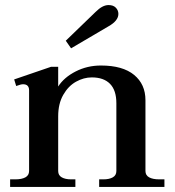

<svg xmlns="http://www.w3.org/2000/svg" viewBox="-20 -739 690 759"><path d="M261 -548 240 -578 358 -692Q385 -719 409 -719Q428 -719 438 -708.5Q448 -698 448 -684Q448 -657 409 -635ZM630 -30V0H372V-30H389Q412 -30 426 -38Q440 -46 440 -63V-331Q440 -382 415 -407.5Q390 -433 343 -433Q311 -433 280.5 -416Q250 -399 230 -364Q210 -329 210 -279V-63Q210 -46 224 -38Q238 -30 261 -30H278V0H20V-30H41Q66 -30 80.5 -38Q95 -46 95 -63V-382Q95 -406 71 -406Q63 -406 44 -399L36 -425L182 -475H210V-397Q233 -433 279 -456.5Q325 -480 379 -480Q465 -480 510 -443Q555 -406 555 -343V-63Q555 -46 569.5 -38Q584 -30 609 -30Z"/></svg>

Font: Taviraj Medium
Style: Regular
Weight: 500
Designer: Katatrad Team
Foundry: CadsonDemak
Version: Version 1.001